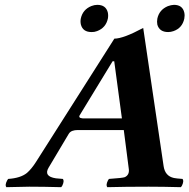

<svg xmlns="http://www.w3.org/2000/svg" viewBox="-20 -774 785 796"><path d="M314.9 -696.8Q322.8 -734.4 358.9 -749Q371.6 -753.9 383.3 -753.9Q418.5 -753.9 426.8 -723.1Q429.7 -710.4 427.2 -696.8Q418.9 -658.7 382.3 -645Q371.1 -640.6 359.4 -641.1Q323.7 -641.1 315.4 -671.9Q312.5 -684.1 314.9 -696.8ZM632.3 -696.8Q640.1 -733.4 675.8 -748.5Q689 -753.4 701.2 -753.9Q736.8 -753.9 744.1 -721.7Q746.6 -709.5 744.1 -696.8Q735.8 -657.7 699.2 -645Q688 -641.1 677.2 -641.1Q641.1 -641.1 632.3 -671.9Q629.9 -684.1 632.3 -696.8ZM333 -283.2H485.4L453.6 -520H446.8L310.5 -296.4Q303.7 -284.7 322.8 -283.2Q327.1 -283.2 333 -283.2ZM181.6 -79.1Q159.7 -42.5 211.9 -34.7Q222.2 -33.2 240.7 -32.2Q247.6 -23.9 238.3 -4.4Q235.8 0 233.4 2Q159.7 0 101.1 0Q79.1 0 6.3 2Q-0.5 -6.3 9.3 -25.4Q11.7 -29.8 13.7 -32.2Q65.4 -35.6 91.8 -57.1Q110.8 -73.7 128.9 -102.1L454.1 -613.8Q491.2 -613.8 573.7 -658.2L658.2 -85.9Q664.1 -43.9 701.2 -36.1Q710 -34.2 736.8 -32.2Q743.7 -23.9 734.4 -4.4Q731.9 0 729.5 2Q655.8 0 596.2 0Q500 0 424.8 2Q418 -6.3 427.2 -25.4Q429.7 -29.8 431.6 -32.2Q488.8 -36.1 497.6 -39.6Q516.6 -48.8 514.2 -71.8L493.2 -234.9H302.7Q275.4 -234.9 266.1 -220.7Q265.1 -218.8 264.2 -217.8Z"/></svg>

Font: Linux Libertine Slanted O
Style: Bold Slanted
Weight: 700
Designer: Philipp H. Poll
Foundry: Philipp H. Poll
Version: Version 5.0.0